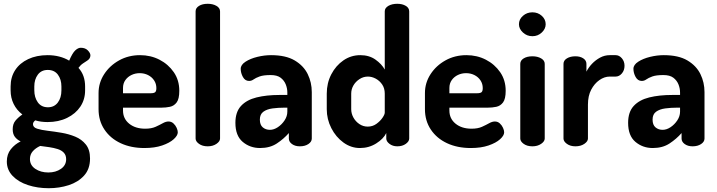

<svg xmlns="http://www.w3.org/2000/svg" viewBox="-20 -772 3783 1013"><path d="M237 221Q178 221 127.5 204.5Q77 188 46.5 156Q16 124 16 80Q16 42 37 15.5Q58 -11 89 -26Q70 -35 58.5 -50Q47 -65 47 -90Q47 -118 61.5 -135.5Q76 -153 98 -168Q68 -191 52 -223.5Q36 -256 36 -295V-316Q36 -365 60 -402Q84 -439 128.5 -460Q173 -481 231 -481Q264 -481 293 -473.5Q322 -466 345 -452Q362 -492 377 -506Q392 -520 406 -520Q430 -520 443.5 -506Q457 -492 457 -480Q457 -471 452.5 -464Q448 -457 440 -452Q431 -446 418 -437.5Q405 -429 394 -414Q412 -394 420.5 -369.5Q429 -345 429 -316V-295Q429 -247 404 -209.5Q379 -172 334 -150Q289 -128 231 -128Q195 -128 166 -137Q161 -133 157.5 -128Q154 -123 154 -117Q154 -100 176 -93Q198 -86 232 -82Q266 -78 304.5 -71.5Q343 -65 377 -51Q411 -37 433 -9.5Q455 18 455 64Q455 120 423.5 154.5Q392 189 342.5 205Q293 221 237 221ZM235 138Q274 138 301.5 119Q329 100 329 68Q329 47 317 34Q305 21 284.5 14.5Q264 8 240 4.5Q216 1 192 -2Q168 9 153 26Q138 43 138 67Q138 100 166.5 119Q195 138 235 138ZM233 -206Q266 -206 285 -231Q304 -256 304 -295V-316Q304 -353 285.5 -378Q267 -403 232 -403Q198 -403 179.5 -378Q161 -353 161 -316V-296Q161 -258 179.5 -232Q198 -206 233 -206Z M742 9Q671 9 616.5 -16.5Q562 -42 531 -88.5Q500 -135 500 -196V-281Q500 -335 529.5 -380.5Q559 -426 608.5 -453.5Q658 -481 719 -481Q775 -481 821.5 -457Q868 -433 897 -391Q926 -349 926 -293Q926 -250 912 -231.5Q898 -213 876.5 -208.5Q855 -204 832 -204H629V-189Q629 -146 661.5 -119.5Q694 -93 746 -93Q779 -93 801 -103Q823 -113 839 -122Q855 -131 869 -131Q884 -131 895 -121Q906 -111 912 -97.5Q918 -84 918 -74Q918 -57 896.5 -37.5Q875 -18 835.5 -4.5Q796 9 742 9ZM629 -280H775Q792 -280 798.5 -285.5Q805 -291 805 -307Q805 -330 793 -348Q781 -366 761 -376Q741 -386 717 -386Q694 -386 674 -376.5Q654 -367 641.5 -349.5Q629 -332 629 -308Z M1076 0Q1048 0 1030 -13Q1012 -26 1012 -41V-712Q1012 -730 1030 -741Q1048 -752 1076 -752Q1103 -752 1122 -741Q1141 -730 1141 -712V-41Q1141 -26 1122 -13Q1103 0 1076 0Z M1352 9Q1299 9 1260.5 -23.5Q1222 -56 1222 -124Q1222 -181 1251.5 -213Q1281 -245 1333.5 -258Q1386 -271 1455 -271H1496V-284Q1496 -306 1487.5 -327Q1479 -348 1460.5 -362Q1442 -376 1408 -376Q1370 -376 1349.5 -368.5Q1329 -361 1318 -353Q1307 -345 1294 -345Q1273 -345 1261.5 -366Q1250 -387 1250 -409Q1250 -430 1275.5 -446.5Q1301 -463 1338 -472Q1375 -481 1410 -481Q1488 -481 1535 -453Q1582 -425 1603.5 -381Q1625 -337 1625 -286V-41Q1625 -24 1607 -12Q1589 0 1562 0Q1537 0 1520.5 -12Q1504 -24 1504 -41V-70Q1477 -39 1440.5 -15Q1404 9 1352 9ZM1404 -87Q1425 -87 1446 -101Q1467 -115 1481.5 -137Q1496 -159 1496 -183V-204H1481Q1448 -204 1418 -200Q1388 -196 1369.5 -182.5Q1351 -169 1351 -141Q1351 -113 1366.5 -100Q1382 -87 1404 -87Z M1879 9Q1832 9 1792 -20Q1752 -49 1728 -96Q1704 -143 1704 -196V-278Q1704 -334 1728 -380Q1752 -426 1792 -453.5Q1832 -481 1881 -481Q1928 -481 1961 -457.5Q1994 -434 2010 -405V-712Q2010 -730 2029 -741Q2048 -752 2076 -752Q2103 -752 2121 -741Q2139 -730 2139 -712V-41Q2139 -26 2121 -13Q2103 0 2076 0Q2052 0 2035 -13Q2018 -26 2018 -41V-70Q2003 -39 1964.5 -15Q1926 9 1879 9ZM1920 -104Q1946 -104 1966 -118.5Q1986 -133 1998 -150.5Q2010 -168 2010 -178V-278Q2010 -306 1996.5 -326Q1983 -346 1962.5 -357Q1942 -368 1921 -368Q1897 -368 1876.5 -354.5Q1856 -341 1844.5 -321Q1833 -301 1833 -278V-196Q1833 -173 1844.5 -152Q1856 -131 1876 -117.5Q1896 -104 1920 -104Z M2464 9Q2393 9 2338.5 -16.5Q2284 -42 2253 -88.5Q2222 -135 2222 -196V-281Q2222 -335 2251.5 -380.5Q2281 -426 2330.5 -453.5Q2380 -481 2441 -481Q2497 -481 2543.5 -457Q2590 -433 2619 -391Q2648 -349 2648 -293Q2648 -250 2634 -231.5Q2620 -213 2598.5 -208.5Q2577 -204 2554 -204H2351V-189Q2351 -146 2383.5 -119.5Q2416 -93 2468 -93Q2501 -93 2523 -103Q2545 -113 2561 -122Q2577 -131 2591 -131Q2606 -131 2617 -121Q2628 -111 2634 -97.5Q2640 -84 2640 -74Q2640 -57 2618.5 -37.5Q2597 -18 2557.5 -4.5Q2518 9 2464 9ZM2351 -280H2497Q2514 -280 2520.5 -285.5Q2527 -291 2527 -307Q2527 -330 2515 -348Q2503 -366 2483 -376Q2463 -386 2439 -386Q2416 -386 2396 -376.5Q2376 -367 2363.5 -349.5Q2351 -332 2351 -308Z M2789 0Q2761 0 2743 -13Q2725 -26 2725 -41V-435Q2725 -453 2743 -464Q2761 -475 2789 -475Q2816 -475 2835 -464Q2854 -453 2854 -435V-41Q2854 -26 2835 -13Q2816 0 2789 0ZM2789 -581Q2760 -581 2739 -600.5Q2718 -620 2718 -644Q2718 -670 2739 -688.5Q2760 -707 2789 -707Q2818 -707 2838.5 -688.5Q2859 -670 2859 -644Q2859 -620 2838.5 -600.5Q2818 -581 2789 -581Z M3016 0Q2989 0 2971 -13Q2953 -26 2953 -41V-435Q2953 -453 2971 -464Q2989 -475 3016 -475Q3041 -475 3057.5 -464Q3074 -453 3074 -435V-394Q3085 -416 3103.5 -435.5Q3122 -455 3146 -468Q3170 -481 3197 -481H3228Q3247 -481 3261 -464.5Q3275 -448 3275 -425Q3275 -401 3261 -384.5Q3247 -368 3228 -368H3197Q3169 -368 3142.5 -349.5Q3116 -331 3099 -298.5Q3082 -266 3082 -220V-41Q3082 -26 3063 -13Q3044 0 3016 0Z M3424 9Q3371 9 3332.5 -23.5Q3294 -56 3294 -124Q3294 -181 3323.5 -213Q3353 -245 3405.5 -258Q3458 -271 3527 -271H3568V-284Q3568 -306 3559.5 -327Q3551 -348 3532.5 -362Q3514 -376 3480 -376Q3442 -376 3421.5 -368.5Q3401 -361 3390 -353Q3379 -345 3366 -345Q3345 -345 3333.5 -366Q3322 -387 3322 -409Q3322 -430 3347.5 -446.5Q3373 -463 3410 -472Q3447 -481 3482 -481Q3560 -481 3607 -453Q3654 -425 3675.5 -381Q3697 -337 3697 -286V-41Q3697 -24 3679 -12Q3661 0 3634 0Q3609 0 3592.5 -12Q3576 -24 3576 -41V-70Q3549 -39 3512.5 -15Q3476 9 3424 9ZM3476 -87Q3497 -87 3518 -101Q3539 -115 3553.5 -137Q3568 -159 3568 -183V-204H3553Q3520 -204 3490 -200Q3460 -196 3441.5 -182.5Q3423 -169 3423 -141Q3423 -113 3438.5 -100Q3454 -87 3476 -87Z"/></svg>

Font: Dosis ExtraLight
Style: Bold
Weight: 700
Version: Version 3.001; ttfautohint (v1.8.2)